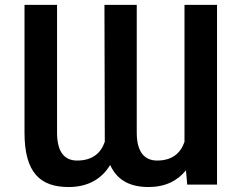

<svg xmlns="http://www.w3.org/2000/svg" viewBox="-20 -747 977 777"><path d="M79.2 -210.2C79.2 -47.9 142.8 9.9 257.8 9.9C337 9.9 392.4 -23.8 425.8 -79.5C454.9 -14.9 509.9 9.9 581.3 9.9C648.4 9.9 698.5 -15.3 732.6 -57.9L737.6 0H858.3V-727.3H726.6V-172.9C710.9 -127.5 677.2 -97.3 615.8 -97.3C570.3 -97.3 533.4 -125 533.4 -210.2V-727.3H402.7L404.1 -173.3C388.5 -127.8 354.4 -97.3 291.9 -97.3C246.4 -97.3 210.9 -125 210.9 -210.2V-727.3H79.2Z"/></svg>

Font: Margiela Sans Semi Bold
Style: Regular
Weight: 600
Designer: Stefan Endress, Andreas Faust
Version: Version 1.100;FEAKit 1.0